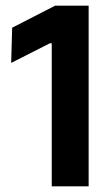

<svg xmlns="http://www.w3.org/2000/svg" viewBox="-20 -659 396 679"><path d="M163 0V-506H156.5L19.5 -436.5L23 -561L175 -639H293.5V0Z"/></svg>

Font: Anek Bangla Medium SemiBold
Style: Regular
Weight: 600
Version: Version 1.003